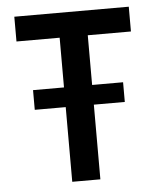

<svg xmlns="http://www.w3.org/2000/svg" viewBox="-48 -667 582 708"><g transform="rotate(-5 243.0 -312.5)"><path d="M191 0H295.1V-276.4H409.7V-349.3H295.1V-533.3H454.9V-625H31.2V-533.3H191V-349.3H76.4V-276.4H191Z"/></g></svg>

Font: Afacad Medium
Style: Regular
Weight: 500
Designer: Kristian Moeller
Foundry: Dicotype
Version: Version 1.000